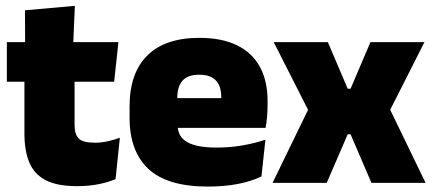

<svg xmlns="http://www.w3.org/2000/svg" viewBox="-20 -640 1514 672"><path d="M249 11.5Q180.5 11.5 140.2 -9.2Q100 -30 82.8 -71Q65.5 -112 65.5 -172V-436H241V-202Q241 -170 255.5 -155.2Q270 -140.5 312.5 -140.5Q335.5 -140.5 358.2 -145.8Q381 -151 399.5 -158L384.5 -13Q358.5 -2 324.5 4.8Q290.5 11.5 249 11.5ZM4 -354V-492.5H394.5L379.5 -354ZM68 -480.5 67.5 -604 242 -619.5 236 -480.5Z M707.5 13Q566 13 499.8 -48.5Q433.5 -110 433.5 -228.5V-267Q433.5 -384.5 495.8 -446Q558 -507.5 677.5 -507.5Q757 -507.5 810 -481.2Q863 -455 889.8 -405.8Q916.5 -356.5 916.5 -287V-271.5Q916.5 -251.5 914.8 -230.8Q913 -210 909.5 -192.5H751Q753 -223 753.8 -250Q754.5 -277 754.5 -298.5Q754.5 -324.5 746.5 -342.2Q738.5 -360 721.5 -369.2Q704.5 -378.5 677.5 -378.5Q637 -378.5 618.8 -357.5Q600.5 -336.5 600.5 -298V-253.5L601.5 -234.5V-203.5Q601.5 -188 607 -173.5Q612.5 -159 627.2 -147.8Q642 -136.5 669.2 -130Q696.5 -123.5 740 -123.5Q784.5 -123.5 827 -130.8Q869.5 -138 909 -151L895 -22.5Q860.5 -5.5 812.8 3.8Q765 13 707.5 13ZM527 -192.5V-296.5H874V-192.5Z M934 0 1070 -280V-232.5L938 -492.5H1127.5L1197 -329.5H1207L1276.5 -492.5H1465.5L1334 -232.5V-280L1469.5 0H1280L1207 -170H1197L1123.5 0Z"/></svg>

Font: Anek Odia ExtraBold
Style: Regular
Weight: 800
Designer: Yesha Goshar & Mahesh Sahu (Odia), Yesha Goshar (Latin)
Foundry: Ek Type
Version: Version 1.003